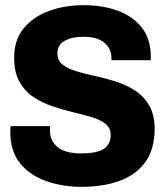

<svg xmlns="http://www.w3.org/2000/svg" viewBox="-20 -716 640 746"><path d="M297 10Q224 10 160.5 -12Q97 -34 58.5 -81Q20 -128 20 -204Q20 -209 20 -214.5Q20 -220 21 -226H175Q174 -222 174 -218.5Q174 -215 174 -210Q174 -169 203.5 -144.5Q233 -120 296 -120Q356 -120 383 -137.5Q410 -155 410 -192Q410 -219 389.5 -235Q369 -251 335.5 -261Q302 -271 262 -280.5Q222 -290 182.5 -303.5Q143 -317 109.5 -339.5Q76 -362 55.5 -398.5Q35 -435 35 -492Q35 -561 72 -606Q109 -651 170.5 -673.5Q232 -696 305 -696Q377 -696 436 -675Q495 -654 530.5 -609.5Q566 -565 566 -495V-482H413V-491Q413 -527 385.5 -550Q358 -573 305 -573Q258 -573 230.5 -557Q203 -541 203 -509Q203 -481 223.5 -465Q244 -449 277 -439Q310 -429 350 -420.5Q390 -412 430.5 -399Q471 -386 504.5 -364.5Q538 -343 559 -307.5Q580 -272 581 -218Q581 -136 544.5 -86Q508 -36 444 -13Q380 10 297 10Z"/></svg>

Font: Chivo Mono
Style: Bold
Weight: 700
Monospace: yes
Designer: Hector Gatti
Foundry: Omnibus-Type
Version: Version 1.008; ttfautohint (v1.8.4.7-5d5b)